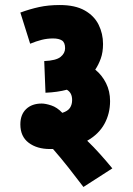

<svg xmlns="http://www.w3.org/2000/svg" viewBox="-20 -652 530 764"><path d="M61 -602Q99 -616 136 -624Q173 -632 218 -632Q279 -632 317 -610.5Q355 -589 372.5 -553.5Q390 -518 390 -477Q390 -444 381 -419Q372 -394 359 -375Q386 -353 402 -321Q418 -289 418 -250Q418 -200 395.5 -159Q373 -118 327 -92Q353 -67 378.5 -38.5Q404 -10 427 18L312 92Q284 55 252.5 15Q221 -25 191 -59Q185 -59 179 -59Q127 -59 94 -84Q61 -109 61 -157Q61 -196 84 -218Q107 -240 146 -240Q161 -240 184 -232.5Q207 -225 228 -203Q250 -210 258.5 -223Q267 -236 267 -254Q267 -283 246 -295Q209 -285 161 -283L156 -409Q203 -411 221 -425.5Q239 -440 239 -460Q239 -483 226.5 -491Q214 -499 191 -499Q168 -499 146 -493.5Q124 -488 100 -478Z"/></svg>

Font: Noto Sans ExtraCondensed Black
Style: Regular
Weight: 900
Width: 2
Designer: Monotype Design Team
Foundry: Monotype Imaging Inc.
Version: Version 2.013; ttfautohint (v1.8.4.7-5d5b)